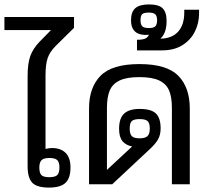

<svg xmlns="http://www.w3.org/2000/svg" viewBox="-51 -834 938 869"><path d="M74 -82V-491Q74 -546 86 -580Q98 -614 129 -646L180 -698H-31V-757H284V-708L201 -626Q174 -599 164.5 -570.5Q155 -542 155 -491V-160Q173 -164 184 -164Q224 -164 246 -142Q268 -120 268 -76Q268 -28 245.5 -6.5Q223 15 171 15Q116 15 95 -7Q74 -29 74 -82ZM218 -76Q218 -100 208 -109.5Q198 -119 172 -119Q147 -119 137 -109Q127 -99 127 -76Q127 -51 136.5 -41.5Q146 -32 172 -32Q198 -32 208 -41.5Q218 -51 218 -76Z M352 -343Q352 -438 404 -491Q456 -544 580 -544Q704 -544 756 -491Q808 -438 808 -343V0H727V-346Q727 -394 714.5 -424Q702 -454 670 -469.5Q638 -485 580 -485Q522 -485 490 -469.5Q458 -454 445.5 -424Q433 -394 433 -346V-65L547 -171Q518 -177 503 -195.5Q488 -214 488 -251Q488 -299 511 -320Q534 -341 581 -341Q633 -341 654.5 -320.5Q676 -300 676 -253Q676 -224 664.5 -203.5Q653 -183 627 -159L457 0H352ZM627 -252Q627 -277 617 -286Q607 -295 581 -295Q555 -295 545.5 -286Q536 -277 536 -252Q536 -228 545.5 -218Q555 -208 581 -208Q606 -208 616.5 -218Q627 -228 627 -252Z M569 -654Q593 -654 605.5 -659Q618 -664 623 -677Q617 -676 603 -676Q542 -679 542 -742Q542 -780 561.5 -797Q581 -814 623 -814Q667 -814 685 -796.5Q703 -779 703 -739Q703 -684 675 -659Q728 -660 755.5 -691Q783 -722 783 -777V-790H850V-774Q850 -729 831 -691Q812 -653 774.5 -629.5Q737 -606 682 -606H569ZM660 -742Q660 -762 651.5 -769.5Q643 -777 623 -777Q600 -777 592.5 -770Q585 -763 585 -742Q585 -723 593 -715Q601 -707 623 -707Q644 -707 652 -715Q660 -723 660 -742Z"/></svg>

Font: Pridi Light
Style: Regular
Weight: 300
Designer: Katatrad Team
Foundry: CadsonDemak
Version: Version 1.003